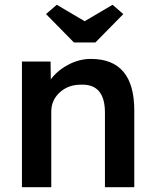

<svg xmlns="http://www.w3.org/2000/svg" viewBox="-20 -785 649 805"><path d="M72 0V-527H192L193 -452Q220 -489 266 -513.5Q312 -538 361 -538Q543 -538 543 -322V0H420V-313Q420 -434 319 -430Q266 -430 230.5 -397.5Q195 -365 195 -318V0ZM290 -607 173 -726 218 -765 335 -696 452 -765 497 -726 380 -607Z"/></svg>

Font: Lexend Deca Medium
Style: Regular
Weight: 500
Designer: Bonnie Shaver-Troup, Thomas Jockin
Foundry: Lexend
Version: Version 1.008; ttfautohint (v1.8.4.7-5d5b)